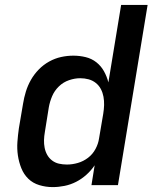

<svg xmlns="http://www.w3.org/2000/svg" viewBox="-20 -755 640 783"><path d="M195 8Q167 8 140.5 0Q114 -8 95.5 -26Q77 -44 67 -69Q57 -94 53 -121Q49 -148 51 -176Q53 -204 57 -232L74 -332Q78 -357 85.5 -381.5Q93 -406 106 -429Q119 -452 138 -471.5Q157 -491 180.5 -504Q204 -517 229 -522.5Q254 -528 279 -528Q305 -528 329.5 -522Q354 -516 373 -501Q392 -486 404 -464.5Q416 -443 422 -419L474 -735H582L461 0H353L366 -81Q352 -60 332.5 -42.5Q313 -25 290.5 -13.5Q268 -2 243.5 3Q219 8 195 8ZM253 -84Q275 -84 297.5 -90.5Q320 -97 339 -111.5Q358 -126 369.5 -147.5Q381 -169 384 -191L401 -291Q404 -309 404.5 -326.5Q405 -344 402 -360.5Q399 -377 391.5 -391.5Q384 -406 371 -416.5Q358 -427 341.5 -431.5Q325 -436 307 -436Q285 -436 261.5 -428Q238 -420 220 -402.5Q202 -385 192.5 -362.5Q183 -340 179 -317L163 -217Q160 -200 159.5 -184Q159 -168 162 -152.5Q165 -137 172.5 -123.5Q180 -110 192.5 -100.5Q205 -91 220.5 -87.5Q236 -84 253 -84Z"/></svg>

Font: Iosevka SS04 SmBd Ex Obl
Style: Regular
Weight: 600
Width: 7
Italic angle: -9°
Monospace: yes
Designer: Belleve Invis
Foundry: Belleve Invis
Version: Version 19.0.0; ttfautohint (v1.8.4)